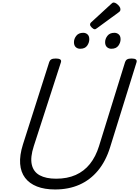

<svg xmlns="http://www.w3.org/2000/svg" viewBox="-20 -1477 1099 1516"><path d="M415 19Q332 19 272 -4.5Q212 -28 178 -73Q144 -118 139 -184Q134 -250 161 -336L369 -988Q374 -1002 385.5 -1008.5Q397 -1015 421 -1015Q444 -1015 455 -1008Q466 -1001 461 -985L247 -324Q218 -235 231 -177.5Q244 -120 293.5 -93Q343 -66 423 -66Q511 -66 577.5 -95.5Q644 -125 690 -182.5Q736 -240 762 -324L968 -988Q973 -1002 984.5 -1008.5Q996 -1015 1019 -1015Q1067 -1015 1058 -985L849 -313Q815 -204 753.5 -130Q692 -56 607 -18.5Q522 19 415 19ZM613 -1092Q592 -1092 578 -1105Q564 -1118 564 -1144Q564 -1171 582.5 -1194.5Q601 -1218 637 -1218Q657 -1218 671 -1205.5Q685 -1193 685 -1167Q685 -1140 668 -1116Q651 -1092 613 -1092ZM859 -1092Q839 -1092 824.5 -1105Q810 -1118 810 -1144Q810 -1171 828.5 -1194.5Q847 -1218 883 -1218Q903 -1218 917.5 -1205.5Q932 -1193 932 -1167Q932 -1140 914.5 -1116Q897 -1092 859 -1092ZM729 -1246Q718 -1246 704.5 -1259.5Q691 -1273 691 -1283Q691 -1287 692.5 -1291Q694 -1295 700 -1301L858 -1446Q863 -1451 867.5 -1454Q872 -1457 878 -1457Q888 -1457 900.5 -1448Q913 -1439 922 -1427Q931 -1415 931 -1404Q931 -1397 929 -1392Q927 -1387 916 -1379L748 -1256Q742 -1252 737.5 -1249Q733 -1246 729 -1246Z"/></svg>

Font: Playwrite US Trad
Style: Regular
Weight: 400
Designer: Veronika Burian, José Scaglione
Foundry: TypeTogether
Version: Version 1.002